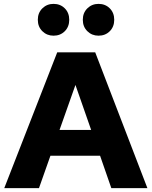

<svg xmlns="http://www.w3.org/2000/svg" viewBox="-20 -970 782 990"><path d="M2 0 275 -700H471L740 0H554L496 -167H240L181 0ZM287 -300H450L369 -532ZM256 -786Q222 -786 198.5 -809Q175 -832 175 -868Q175 -904 198.5 -927Q222 -950 256 -950Q291 -950 314 -927Q337 -904 337 -868Q337 -832 314 -809Q291 -786 256 -786ZM488 -786Q454 -786 430.5 -809Q407 -832 407 -868Q407 -904 430.5 -927Q454 -950 488 -950Q523 -950 546 -927Q569 -904 569 -868Q569 -832 546 -809Q523 -786 488 -786Z"/></svg>

Font: Red Hat Text VF
Style: Regular
Weight: 400
Designer: Pentagram, MCKL
Foundry: Pentagram, MCKL
Version: Version 1.023